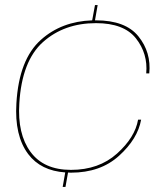

<svg xmlns="http://www.w3.org/2000/svg" viewBox="-20 -715 655 755"><path d="M226.5 20 236.5 -37Q140.5 -43.5 91 -109Q36.5 -181.5 44.5 -309Q54.5 -481.5 141 -558.5Q222 -631 342.5 -635L353.5 -695H364L353.5 -635Q355.5 -635 357.5 -635Q473.5 -635 524.2 -572.2Q575 -509.5 567 -426.5H555Q562 -503.5 514.8 -563.8Q467.5 -624 357.5 -624Q232.5 -624 149.2 -549.8Q66 -475.5 56 -309Q48 -188.5 100 -117.8Q152 -47 259 -47Q368.5 -47 439.8 -110.8Q511 -174.5 523 -244.5H535Q521.5 -169 448.2 -102.5Q375 -36 259 -36Q253 -36 247.5 -36.5L237.5 20Z"/></svg>

Font: Anybody ExtraExpanded Thin
Style: Italic
Weight: 100
Width: 8
Italic angle: -10°
Designer: Tyler Finck
Foundry: Etcetera Type Company
Version: Version 1.010; ttfautohint (v1.8.3) -l 8 -r 50 -G 200 -x 14 